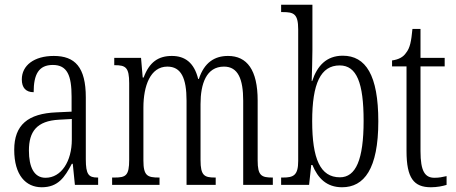

<svg xmlns="http://www.w3.org/2000/svg" viewBox="-20 -780 1923 810"><path d="M156 10C225 10 253 -32 283 -89H287L296 0H394V-31H391C354 -31 342 -44 342 -108V-369C342 -497 296 -544 207 -544C124 -544 72 -504 72 -445C72 -410 89 -391 122 -391C122 -466 143 -506 203 -506C264 -506 282 -461 282 -372V-309L218 -306C98 -301 40 -253 40 -148C40 -41 89 10 156 10ZM172 -30C123 -30 102 -76 102 -145C102 -225 135 -270 229 -275L283 -278V-191C283 -100 239 -30 172 -30Z M453 0H653V-31H651C602 -31 585 -38 585 -103V-326C585 -417 614 -499 686 -499C744 -499 767 -451 767 -355V0H890V-31H887C842 -31 826 -39 826 -105V-341C826 -426 850 -499 925 -499C984 -499 1006 -447 1006 -355V0H1131V-31H1129C1083 -31 1067 -39 1067 -103V-356C1067 -485 1022 -544 942 -544C886 -544 842 -517 819 -447H816C799 -516 760 -544 705 -544C648 -544 610 -518 586 -453H582L575 -536H462V-505H464C510 -505 525 -496 525 -429V-106C525 -39 511 -31 463 -31H453Z M1423 10C1516 10 1576 -67 1576 -268C1576 -463 1523 -545 1426 -545C1357 -545 1318 -502 1297 -438H1295C1296 -474 1298 -533 1298 -569V-760H1166V-729H1173C1219 -729 1238 -722 1238 -656V-101C1238 -40 1218 -31 1174 -31H1166V0H1284L1293 -84H1298C1321 -28 1358 10 1423 10ZM1414 -32C1331 -32 1297 -110 1297 -269C1297 -428 1333 -504 1413 -504C1485 -504 1514 -430 1514 -270C1514 -106 1481 -32 1414 -32Z M1798 10C1824 10 1848 5 1864 0V-37C1846 -33 1833 -30 1813 -30C1773 -30 1754 -57 1754 -142V-500H1856V-536H1754V-658H1720C1715 -606 1710 -578 1693 -557C1681 -539 1662 -529 1634 -525V-500H1695V-143C1695 -28 1726 10 1798 10Z"/></svg>

Font: Noto Serif Tamil ExtraCondensed Light
Style: Italic
Weight: 300
Width: 2
Italic angle: -12°
Designer: Indian Type Foundry, Tom Grace, and the Monotype Design Team
Foundry: Monotype Imaging Inc.
Version: Version 2.003